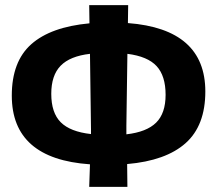

<svg xmlns="http://www.w3.org/2000/svg" viewBox="-20 -697 847 749"><path d="M328 32 331 -56Q26 -77 26 -324Q26 -457 102 -524.5Q178 -592 329 -606L328 -677H480L479 -607Q781 -584 781 -340Q781 -207 704 -138.5Q627 -70 476 -57L477 32ZM180 -331Q180 -257 217 -220Q254 -183 335 -174V-192L331 -487Q253 -478 216.5 -440.5Q180 -403 180 -331ZM473 -207V-173Q552 -182 589 -218.5Q626 -255 626 -327Q626 -401 591 -439Q556 -477 477 -487Z"/></svg>

Font: Alegreya Sans ExtraBold
Style: Regular
Weight: 800
Designer: Juan Pablo del Peral
Foundry: Huerta Tipografica
Version: Version 2.007